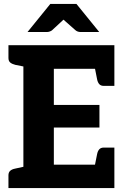

<svg xmlns="http://www.w3.org/2000/svg" viewBox="-20 -957 638 977"><path d="M99 0V-727H562V-607H254V-423H486V-308H254V-119H562V0ZM459 -97 474 -172Q477 -188 485 -197Q493 -206 508 -206H562V-119ZM459 -630 562 -607V-520H508Q493 -520 485 -529Q477 -538 474 -554ZM122 -727 108 -617 58 -627Q42 -631 32.5 -638.5Q23 -646 23 -662V-727ZM23 0V-65Q23 -80 32 -88Q41 -96 57 -99L107 -110L121 0ZM120 -794 236 -937H369L485 -794H391Q374 -794 363 -804L303 -857L246 -804Q242 -800 234 -797Q226 -794 218 -794Z"/></svg>

Font: Aleo ExtraBold
Style: Regular
Weight: 800
Designer: Alessio Laiso
Foundry: Alessio Laiso
Version: Version 2.001;gftools[0.9.29]